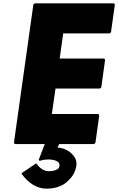

<svg xmlns="http://www.w3.org/2000/svg" viewBox="-20 -852 705 1145"><path d="M665 -825 659 -832H187L179 -825L63 0L69 7H247L211 101L217 108C217 108 233 99 269 99C298 99 319 106 330 117C337 128 337 143 326 155C315 163 296 169 271 169C242 169 220 151 208 137L202 129L196 122L116 176L108 183C108 183 112 190 121 200L122 201L128 208C149 232 194 273 257 273C312 273 351 257 379 233V232L387 225C414 201 431 169 435 137C439 111 431 91 417 75L411 68C390 44 356 30 323 28L333 7H541L549 0L572 -165L566 -172H289L311 -324H576L584 -331L607 -496L601 -503H336L357 -653H634L642 -660Z"/></svg>

Font: Hussar Woodtype
Style: BlkObl
Weight: 900
Foundry: Cannot Into Space Fonts
Version: Version 1.07